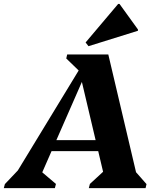

<svg xmlns="http://www.w3.org/2000/svg" viewBox="-75 -971 831 991"><path d="M-55.4 0 -49.8 -20.8 57.4 -133.8 -22.2 -26.8 381.4 -690H484L638.4 -34.4L591.2 -122.8L681.2 -20.8L676.4 0H383.4L389 -21.6L497.4 -121.6L470.4 -28L341.6 -573.6H358.8L123 -35.6L111.4 -108.4L213.8 -21.6L208.2 0ZM138.4 -190.8 149.4 -247.8H486.4L475.4 -190.8ZM348.2 -590.6 267 -669.2 271.8 -690H424.6V-590.6ZM381.8 -732.6 366.8 -751.8 535 -950.8H541.8L637 -819V-812.2Z"/></svg>

Font: Platypi Light
Style: Italic
Weight: 300
Italic angle: -13°
Designer: David Sargent
Foundry: Bolt Cutter Type
Version: Version 1.200